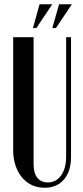

<svg xmlns="http://www.w3.org/2000/svg" viewBox="-20 -874 389 903"><path d="M138 -699V-101Q138 -60 155.5 -38Q173 -16 205 -16Q244 -16 267.5 -49Q291 -82 291 -139V-699H314V-135Q314 -69 281 -30Q248 9 190 9Q157 9 130 -3.5Q103 -16 83.5 -39.5Q64 -63 53 -95.5Q42 -128 42 -167V-699ZM226 -742 258 -854H318L243 -742ZM135 -742 166 -854H226L151 -742Z"/></svg>

Font: Moniqa Narrow Heading
Style: Bold
Weight: 700
Width: 4
Designer: Rajesh Rajput
Foundry: Rajesh Rajput
Version: Version 1.000